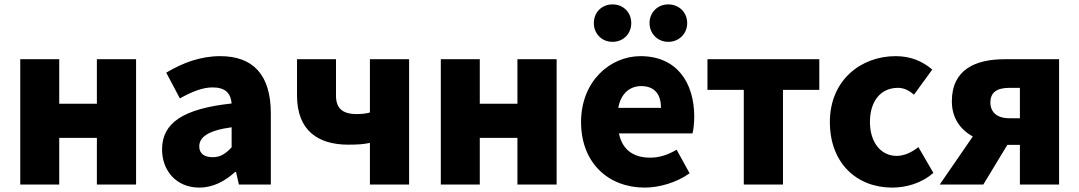

<svg xmlns="http://www.w3.org/2000/svg" viewBox="-20 -838 4901 872"><path d="M72 0H249V-212H420V0H598V-569H420V-367H249V-569H72Z M885 14C948 14 1001 -15 1048 -57H1052L1065 0H1210V-323C1210 -501 1127 -583 980 -583C891 -583 810 -553 735 -508L797 -391C854 -423 901 -441 946 -441C1004 -441 1028 -414 1032 -368C810 -344 716 -279 716 -159C716 -64 780 14 885 14ZM946 -124C909 -124 885 -140 885 -173C885 -213 921 -245 1032 -260V-169C1006 -141 982 -124 946 -124Z M1660 0H1838V-569H1660V-327C1641 -322 1624 -320 1600 -320C1533 -320 1506 -348 1506 -404V-569H1329V-404C1329 -243 1427 -181 1561 -181C1608 -181 1630 -183 1660 -189Z M1982 0H2159V-212H2330V0H2508V-569H2330V-367H2159V-569H1982Z M2908 14C2975 14 3053 -9 3112 -51L3053 -158C3012 -134 2974 -122 2933 -122C2861 -122 2807 -154 2791 -232H3125C3129 -245 3133 -277 3133 -308C3133 -464 3053 -583 2889 -583C2751 -583 2619 -469 2619 -284C2619 -96 2745 14 2908 14ZM2788 -348C2800 -416 2843 -447 2892 -447C2957 -447 2982 -405 2982 -348ZM2762 -648C2812 -648 2847 -686 2847 -733C2847 -781 2812 -818 2762 -818C2712 -818 2677 -781 2677 -733C2677 -686 2712 -648 2762 -648ZM3015 -648C3065 -648 3101 -686 3101 -733C3101 -781 3065 -818 3015 -818C2966 -818 2930 -781 2930 -733C2930 -686 2966 -648 3015 -648Z M3358 0H3536V-430H3701V-569H3193V-430H3358Z M4032 14C4092 14 4164 -4 4219 -53L4151 -170C4122 -147 4088 -130 4052 -130C3982 -130 3931 -190 3931 -284C3931 -379 3980 -439 4058 -439C4083 -439 4105 -430 4131 -408L4214 -522C4171 -559 4117 -583 4048 -583C3889 -583 3749 -473 3749 -284C3749 -96 3872 14 4032 14Z M4612 -301H4564C4506 -301 4478 -330 4478 -373C4478 -417 4506 -439 4564 -439H4612ZM4542 -569C4410 -569 4303 -522 4303 -378C4303 -300 4343 -249 4398 -218L4248 0H4446L4555 -180H4612V0H4790V-569Z"/></svg>

Font: Noto Sans CJK Black
Style: Bold
Weight: 900
Designer: Ryoko NISHIZUKA (kana & ideographs); Paul D. Hunt (Latin, Greek & Cyrillic); Wenlong ZHANG (bopomofo); Sandoll Communica
Foundry: Adobe Systems Incorporated
Version: Version 1.000;PS 1;hotconv 1.0.78;makeotf.lib2.5.61930